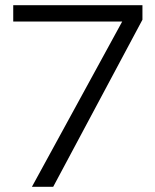

<svg xmlns="http://www.w3.org/2000/svg" viewBox="-20 -720 598 740"><path d="M103 0 451 -637H31V-700H529V-644L185 0Z"/></svg>

Font: Red Hat Text VF
Style: Regular
Weight: 300
Designer: Pentagram, MCKL
Foundry: Pentagram, MCKL
Version: Version 1.023